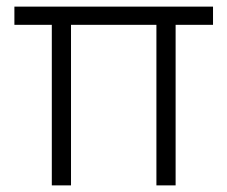

<svg xmlns="http://www.w3.org/2000/svg" viewBox="-20 -560 687 580"><path d="M194.5 0V-485H452.5V0H510.5V-485H623.5V-540H23.5V-485H136.5V0Z"/></svg>

Font: Vela Sans Light
Style: Regular
Weight: 300
Designer: Principal design: Mikhail Sharanda - project Manrope.
Design modification: Ravid Balaliev
Foundry: Mikhail Sharanda
Version: Version 1.001